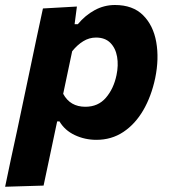

<svg xmlns="http://www.w3.org/2000/svg" viewBox="-57 -532 666 749"><path d="M-37 196.5Q-26 143 -14.8 90.5Q-3.5 38 10 -24L61 -266Q72 -319.5 84.5 -378Q97 -436.5 110.5 -499L243 -506.5L234 -437.5H246.5Q275 -472 312 -492.2Q349 -512.5 391.5 -512.5Q461 -512.5 501 -472.8Q541 -433 552.5 -368Q564 -303 548.5 -227.5Q533.5 -156.5 502 -102.2Q470.5 -48 424.2 -17.2Q378 13.5 319 13.5Q274 13.5 234.8 -5Q195.5 -23.5 175 -58.5H166L157 -16Q145 40 134.8 89.2Q124.5 138.5 113 192ZM276 -115.5Q326 -115.5 356.2 -150.8Q386.5 -186 397.5 -239Q405.5 -277 399.8 -310.5Q394 -344 373.5 -364.8Q353 -385.5 317.5 -385.5Q291 -385.5 267.8 -371.2Q244.5 -357 224.5 -332L189.5 -166Q216.5 -115.5 276 -115.5Z"/></svg>

Font: Commissioner
Style: Bold Italic
Weight: 700
Italic angle: -12°
Designer: Kostas Bartsokas
Foundry: Kostas Bartsokas
Version: Version 1.000; ttfautohint (v1.8.3)